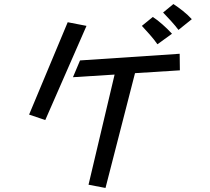

<svg xmlns="http://www.w3.org/2000/svg" viewBox="-20 -868 1040 950"><path d="M863 -720Q849 -739 825.5 -765Q802 -791 787 -806L838 -848Q861 -833 885.5 -813.5Q910 -794 929 -773ZM759 -649Q743 -672 720.5 -697.5Q698 -723 682 -740L736 -784Q757 -771 784 -747Q811 -723 831 -701ZM315 -758 408 -740 204 -274 124 -301ZM547 -499 341 -486 376 -569 869 -602 870 -520 648 -506 502 62 418 46Z"/></svg>

Font: Stick
Style: Regular
Weight: 400
Designer: Fontworks Inc.
Foundry: Fontworks Inc.
Version: Version 1.100